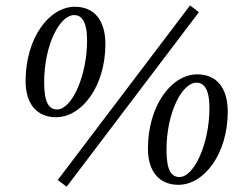

<svg xmlns="http://www.w3.org/2000/svg" viewBox="-20 -686 910 721"><path d="M230.3 15.2 726.9 -640.3 693.6 -665.6 196.9 -10.1 230.3 15.2ZM190.5 -245.8C286.7 -245.8 375.8 -361.4 375.8 -520.5C375.8 -613.5 330.8 -660.6 261.6 -660.6C162.2 -660.6 76.1 -539.9 76.1 -382C76.1 -293.6 120.3 -245.8 190.5 -245.8ZM194.3 -275C165.7 -275 145.8 -297.7 145.8 -376.1C145.8 -517.7 204.6 -629.4 258.5 -629.4C285.2 -629.4 307 -607.7 307 -534.2C307 -402 250.2 -275 194.3 -275ZM649.9 8C746.1 8 835.2 -107.6 835.2 -266.7C835.2 -359.7 790.3 -406.8 721 -406.8C621.7 -406.8 535.5 -286.1 535.5 -128.2C535.5 -39.8 579.8 8 649.9 8ZM653.8 -21.2C625.1 -21.2 605.2 -43.9 605.2 -122.4C605.2 -263.9 664.1 -375.6 717.9 -375.6C744.6 -375.6 766.5 -353.9 766.5 -280.4C766.5 -148.2 709.7 -21.2 653.8 -21.2Z"/></svg>

Font: Source Serif Variable
Style: Italic
Weight: 389
Italic angle: -12°
Designer: Frank Grießhammer
Foundry: Adobe Systems Incorporated
Version: Version 3.001;hotconv 1.0.111;makeotfexe 2.5.65597